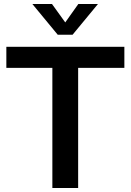

<svg xmlns="http://www.w3.org/2000/svg" viewBox="-20 -948 659 968"><path d="M244 0V-606H12V-712H607V-606H374V0ZM375 -928H474L346 -773H271L143 -928H242L309 -835Z"/></svg>

Font: Muli-Bold
Style: Bold
Weight: 700
Version: Version 2.000